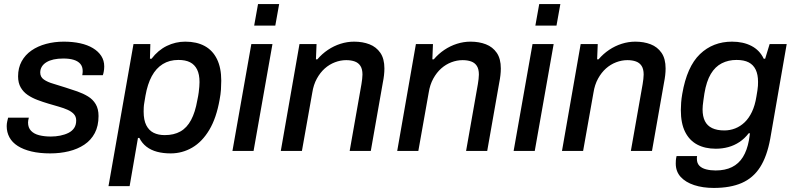

<svg xmlns="http://www.w3.org/2000/svg" viewBox="-20 -743 3911 945"><path d="M227 12Q175 12 135 2.5Q95 -7 67.5 -24.5Q40 -42 26.5 -67Q13 -92 13 -122Q13 -134 15.5 -145Q18 -156 20 -164H122Q120 -158 119 -151Q118 -144 118 -140Q118 -115 132.5 -99.5Q147 -84 172.5 -77.5Q198 -71 230 -71Q254 -71 276.5 -75.5Q299 -80 317 -89Q335 -98 345 -113Q355 -128 355 -150Q355 -169 343.5 -181.5Q332 -194 313 -202.5Q294 -211 269.5 -218Q245 -225 218 -233Q191 -241 164.5 -251Q138 -261 116.5 -275.5Q95 -290 82 -312.5Q69 -335 69 -367Q69 -409 86.5 -441Q104 -473 135 -494.5Q166 -516 207 -527Q248 -538 294 -538Q338 -538 374.5 -530Q411 -522 437.5 -506Q464 -490 478.5 -467.5Q493 -445 493 -416Q493 -402 490.5 -389.5Q488 -377 486 -373H385Q386 -379 386.5 -384Q387 -389 387 -393Q387 -415 375.5 -428.5Q364 -442 343 -448.5Q322 -455 292 -455Q265 -455 244.5 -450.5Q224 -446 209 -437Q194 -428 186 -415Q178 -402 178 -386Q178 -364 196 -351.5Q214 -339 242 -331Q270 -323 303 -312Q332 -303 360.5 -293Q389 -283 413 -268.5Q437 -254 451 -230.5Q465 -207 465 -172Q465 -123 446.5 -88Q428 -53 395 -31Q362 -9 319 1.5Q276 12 227 12Z M514 173 637 -526H720L718 -454H726Q758 -496 801 -517Q844 -538 892 -538Q948 -538 987.5 -516.5Q1027 -495 1048 -452Q1069 -409 1069 -346Q1069 -325 1067.5 -302Q1066 -279 1061 -253Q1045 -162 1010 -103.5Q975 -45 926 -16.5Q877 12 820 12Q783 12 753 4Q723 -4 701 -21Q679 -38 666 -64H659L618 173ZM791 -78Q836 -78 868 -96Q900 -114 920.5 -152.5Q941 -191 951 -249Q956 -272 958 -288Q960 -304 961 -316.5Q962 -329 962 -339Q962 -377 950 -401Q938 -425 915.5 -436.5Q893 -448 858 -448Q814 -448 781 -427.5Q748 -407 727 -368Q706 -329 696 -272Q693 -253 690.5 -239Q688 -225 687.5 -214.5Q687 -204 687 -194Q687 -152 700 -126.5Q713 -101 736 -89.5Q759 -78 791 -78Z M1231 -617 1250 -723H1354L1335 -617ZM1124 0 1217 -526H1321L1228 0Z M1362 0 1454 -526H1538L1535 -451H1542Q1565 -478 1594 -497.5Q1623 -517 1656 -527.5Q1689 -538 1723 -538Q1765 -538 1798.5 -525Q1832 -512 1852 -483Q1872 -454 1872 -406Q1872 -390 1870 -372.5Q1868 -355 1864 -335L1805 0H1701L1759 -329Q1761 -342 1762.5 -354Q1764 -366 1764 -376Q1764 -403 1754 -418.5Q1744 -434 1726 -440.5Q1708 -447 1684 -447Q1656 -447 1628.5 -436.5Q1601 -426 1578.5 -406Q1556 -386 1539.5 -356Q1523 -326 1517 -287L1466 0Z M1935 0 2027 -526H2111L2108 -451H2115Q2138 -478 2167 -497.5Q2196 -517 2229 -527.5Q2262 -538 2296 -538Q2338 -538 2371.5 -525Q2405 -512 2425 -483Q2445 -454 2445 -406Q2445 -390 2443 -372.5Q2441 -355 2437 -335L2378 0H2274L2332 -329Q2334 -342 2335.5 -354Q2337 -366 2337 -376Q2337 -403 2327 -418.5Q2317 -434 2299 -440.5Q2281 -447 2257 -447Q2229 -447 2201.5 -436.5Q2174 -426 2151.5 -406Q2129 -386 2112.5 -356Q2096 -326 2090 -287L2039 0Z M2615 -617 2634 -723H2738L2719 -617ZM2508 0 2601 -526H2705L2612 0Z M2746 0 2838 -526H2922L2919 -451H2926Q2949 -478 2978 -497.5Q3007 -517 3040 -527.5Q3073 -538 3107 -538Q3149 -538 3182.5 -525Q3216 -512 3236 -483Q3256 -454 3256 -406Q3256 -390 3254 -372.5Q3252 -355 3248 -335L3189 0H3085L3143 -329Q3145 -342 3146.5 -354Q3148 -366 3148 -376Q3148 -403 3138 -418.5Q3128 -434 3110 -440.5Q3092 -447 3068 -447Q3040 -447 3012.5 -436.5Q2985 -426 2962.5 -406Q2940 -386 2923.5 -356Q2907 -326 2901 -287L2850 0Z M3493 182Q3439 182 3396.5 168Q3354 154 3330 127.5Q3306 101 3306 62Q3306 55 3306.5 46.5Q3307 38 3310 25H3411Q3410 30 3410 33Q3410 36 3410 39Q3410 60 3422 72.5Q3434 85 3455.5 90.5Q3477 96 3502 96Q3549 96 3582.5 79.5Q3616 63 3636.5 30Q3657 -3 3666 -52Q3668 -62 3669 -71.5Q3670 -81 3671 -87H3665Q3645 -61 3619.5 -44Q3594 -27 3564.5 -19Q3535 -11 3503 -11Q3450 -11 3411.5 -31.5Q3373 -52 3352 -94Q3331 -136 3331 -201Q3331 -218 3332.5 -238Q3334 -258 3338 -281Q3361 -415 3425 -476.5Q3489 -538 3583 -538Q3638 -538 3678.5 -517Q3719 -496 3739 -454H3746L3768 -526H3852L3771 -60Q3755 27 3721 80Q3687 133 3631 157.5Q3575 182 3493 182ZM3545 -101Q3573 -101 3598.5 -111Q3624 -121 3645 -141Q3666 -161 3681 -192.5Q3696 -224 3703 -268Q3706 -286 3708 -298.5Q3710 -311 3710.5 -321Q3711 -331 3711 -340Q3711 -376 3699.5 -400Q3688 -424 3665 -436Q3642 -448 3605 -448Q3565 -448 3532.5 -431.5Q3500 -415 3478.5 -379Q3457 -343 3447 -283Q3444 -263 3442 -248.5Q3440 -234 3439 -224Q3438 -214 3438 -205Q3438 -170 3449.5 -147Q3461 -124 3485 -112.5Q3509 -101 3545 -101Z"/></svg>

Font: Archivo SemiBold Medium
Style: Italic
Weight: 500
Italic angle: -10°
Version: Version 2.001